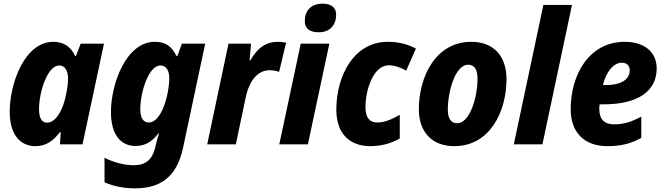

<svg xmlns="http://www.w3.org/2000/svg" viewBox="-20 -787 3619 1047"><path d="M173 10C234 10 273 -22 307 -67H311L307 0H430L547 -549H420L394 -481H390C367 -531 329 -559 271 -559C114 -559 33 -332 33 -178C33 -47 95 10 173 10ZM237 -118C208 -118 193 -143 193 -191C193 -289 240 -430 303 -430C333 -430 351 -403 351 -360C351 -334 348 -308 340 -270C326 -197 288 -118 237 -118Z M718 240C849 240 943 183 978 20L1099 -549H972L947 -481H943C916 -533 886 -559 824 -559C668 -559 585 -330 585 -176C585 -48 642 9 718 9C776 9 812 -18 844 -60H847C841 -39 833 -13 829 6L824 26C809 82 774 114 712 114C654 114 595 97 550 73V207C594 226 644 240 718 240ZM792 -119C761 -119 745 -144 745 -192C745 -283 790 -430 855 -430C886 -430 903 -403 903 -361C903 -275 862 -119 792 -119Z M1110 0H1266L1320 -256C1340 -351 1387 -404 1451 -404C1471 -404 1489 -400 1502 -395L1540 -554C1528 -557 1512 -559 1497 -559C1431 -559 1386 -528 1345 -458H1341L1349 -549H1226Z M1718 -611C1780 -611 1813 -651 1813 -707C1813 -750 1781 -767 1738 -767C1675 -767 1642 -727 1642 -672C1642 -628 1673 -611 1718 -611ZM1503 0H1659L1776 -549H1620Z M1999 10C2064 10 2116 -7 2160 -32V-161C2115 -135 2077 -119 2036 -119C1996 -119 1973 -145 1973 -204C1973 -293 2014 -431 2100 -431C2134 -431 2166 -418 2195 -402L2248 -522C2203 -546 2155 -559 2095 -559C1909 -559 1814 -373 1814 -189C1814 -53 1892 10 1999 10Z M2457 10C2652 10 2742 -179 2742 -356C2742 -483 2670 -559 2550 -559C2353 -559 2264 -365 2264 -191C2264 -65 2338 10 2457 10ZM2474 -115C2439 -115 2422 -141 2422 -189C2422 -287 2462 -434 2533 -434C2569 -434 2584 -405 2584 -358C2584 -252 2540 -115 2474 -115Z M2782 0H2938L3099 -760H2943Z M3292 10C3367 10 3421 -4 3477 -35V-151C3420 -121 3381 -109 3329 -109C3276 -109 3248 -136 3248 -193C3248 -201 3248 -209 3250 -218H3270C3461 -218 3561 -291 3561 -414C3561 -501 3496 -559 3387 -559C3189 -559 3092 -375 3092 -192C3092 -62 3169 10 3292 10ZM3281 -323H3268C3284 -394 3326 -445 3370 -445C3398 -445 3414 -430 3414 -404C3414 -361 3379 -323 3281 -323Z"/></svg>

Font: Noto Sans SemiCondensed ExtraBold
Style: Italic
Weight: 800
Width: 4
Italic angle: -12°
Designer: Monotype Design Team
Foundry: Monotype Imaging Inc.
Version: Version 2.013